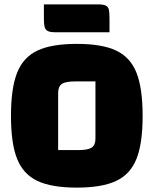

<svg xmlns="http://www.w3.org/2000/svg" viewBox="-20 -840 700 875"><path d="M30 0ZM330 -640Q445 -640 509.5 -609.5Q574 -579 602 -508.5Q630 -438 630 -312Q630 -186 602 -116Q574 -46 509.5 -15.5Q445 15 330 15Q215 15 150.5 -15.5Q86 -46 58 -116Q30 -186 30 -312Q30 -438 58 -508.5Q86 -579 150.5 -609.5Q215 -640 330 -640ZM336 -156Q381 -156 398 -167.5Q415 -179 415 -209V-469H323Q279 -469 262 -457.5Q245 -446 245 -416V-156ZM180 -757V-820H427Q451 -820 462 -814.5Q473 -809 476 -796.5Q479 -784 479 -757V-693H233Q209 -693 198 -698.5Q187 -704 183.5 -717Q180 -730 180 -757Z"/></svg>

Font: Changa Black
Style: Regular
Weight: 900
Designer: Eduardo Rodriguez Tunni
Foundry: Eduardo Rodriguez Tunni
Version: Version 2.001; ttfautohint (v1.5.10-5e6f)